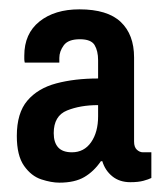

<svg xmlns="http://www.w3.org/2000/svg" viewBox="-20 -754 344 411"><path d="M107 -363Q90 -363 68.5 -370Q47 -377 31.5 -399Q16 -421 16 -463Q16 -512 38.5 -538.5Q61 -565 100.5 -575.5Q140 -586 190 -586V-625Q190 -645 182.5 -657.5Q175 -670 151 -670Q126 -670 116.5 -657Q107 -644 107 -630V-620H33Q32 -624 32 -627.5Q32 -631 32 -635Q32 -682 64.5 -708Q97 -734 150 -734Q210 -734 238.5 -707Q267 -680 267 -631V-451Q267 -439 273 -433.5Q279 -428 286 -428H304V-373Q298 -370 287 -367Q276 -364 259 -364Q236 -364 220.5 -376.5Q205 -389 199 -409H196Q181 -387 160.5 -375Q140 -363 107 -363ZM134 -428Q160 -428 175 -449.5Q190 -471 190 -505V-529Q152 -529 123.5 -517.5Q95 -506 95 -469Q95 -449 104.5 -438.5Q114 -428 134 -428Z"/></svg>

Font: Archivo Narrow SemiBold
Style: Regular
Weight: 600
Designer: Hector Gatti
Foundry: Omnibus-Type
Version: Version 3.002